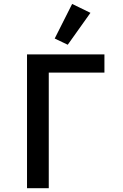

<svg xmlns="http://www.w3.org/2000/svg" viewBox="-20 -982 640 1002"><path d="M121 0V-698H525V-603H234.5V0ZM452 -915 333.5 -748.5 265.5 -781 356.5 -961.5Z"/></svg>

Font: Lilex Medium
Style: Regular
Weight: 500
Designer: Mike Abbink, Paul van der Laan, Pieter van Rosmalen, Mikhael Khrustik
Foundry: Mikhael Khrustik
Version: Version 1.100